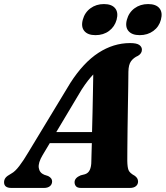

<svg xmlns="http://www.w3.org/2000/svg" viewBox="-46 -925 815 945"><path d="M164 -162Q141 -123.5 144.8 -99Q148.5 -74.5 171.5 -65L191 -58.5Q210.5 -48.5 210.5 -32.5Q210.5 -17.5 199.8 -8.8Q189 0 171 0H10Q-26 0 -26 -28Q-26 -40 -19 -49.5Q-12 -59 10 -71Q28 -80.5 49 -108Q70 -135.5 92 -173L300 -516.5Q364.5 -617 438.5 -665Q512.5 -713 594 -713Q626.5 -713 639.5 -703.8Q652.5 -694.5 652.5 -680.5Q652.5 -662 633.5 -650.5Q611.5 -641 599 -623.8Q586.5 -606.5 586 -572Q586 -547 585.2 -500.8Q584.5 -454.5 583.5 -399Q582.5 -343.5 581.8 -289.2Q581 -235 580.8 -192.8Q580.5 -150.5 580.5 -133Q581 -102.5 586.5 -88Q592 -73.5 617 -60Q633.5 -48.5 633.5 -31.5Q633.5 -17.5 623 -8.8Q612.5 0 593.5 0H353Q335 0 328 -8.2Q321 -16.5 321 -28Q321 -49.5 351 -62L372.5 -67.5Q389 -73 396.2 -89.2Q403.5 -105.5 403.5 -130Q404 -145 404.5 -168.5Q405 -192 406 -220.5H199ZM355.5 -483.5 231 -275H407Q408.5 -322 409.5 -373.2Q410.5 -424.5 411.5 -472.5Q412.5 -520.5 413 -558.5Q401.5 -546.5 387.2 -528.5Q373 -510.5 355.5 -483.5ZM424 -752Q386 -752 369 -772.5Q352 -793 361.5 -828Q371 -863.5 399.2 -884.2Q427.5 -905 465.5 -905Q504 -905 520.8 -884.2Q537.5 -863.5 528 -828Q518.5 -793.5 490.8 -772.8Q463 -752 424 -752ZM641.5 -752Q603.5 -752 586.2 -772.5Q569 -793 578.5 -828Q588 -863.5 616.2 -884.2Q644.5 -905 683 -905Q722 -905 738.8 -884.2Q755.5 -863.5 746 -828Q737 -793.5 708.8 -772.8Q680.5 -752 641.5 -752Z"/></svg>

Font: Fraunces 9pt S000
Style: Bold Italic
Weight: 700
Italic angle: -16°
Version: Version 1.000; ttfautohint (v1.8.3)